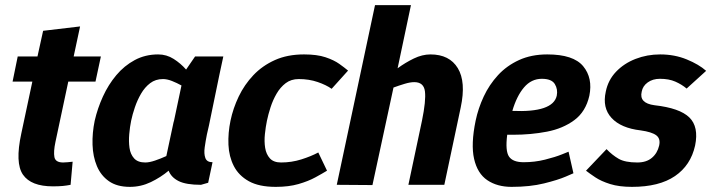

<svg xmlns="http://www.w3.org/2000/svg" viewBox="-20 -720 2771 748"><path d="M263 -90 255 0Q240 3 224.5 4.5Q209 6 186 6Q101 6 69.5 -39.5Q38 -85 63 -200L106 -402H29L49 -500H126L148 -600L292 -617L267 -500H373L352 -402H246L196 -167Q188 -129 192 -108Q196 -87 226 -87Q235 -87 243.5 -88Q252 -89 263 -90Z M615 -412Q586 -412 565 -396Q544 -380 529.5 -355Q515 -330 505.5 -302Q496 -274 491 -250Q486 -226 483.5 -197.5Q481 -169 484.5 -144Q488 -119 502.5 -103Q517 -87 546 -87Q562 -87 584 -94.5Q606 -102 628 -112L656 -243L658 -250L687 -387Q669 -397 650 -404.5Q631 -412 615 -412ZM763 0Q705 0 676 -14.5Q647 -29 637 -55Q606 -29 567.5 -10.5Q529 8 486 8Q436 8 404.5 -14Q373 -36 357.5 -73Q342 -110 340.5 -156Q339 -202 349 -250Q360 -298 381 -344Q402 -390 433 -427Q464 -464 505 -486Q546 -508 596 -508Q629 -508 656.5 -490.5Q684 -473 705 -449L740 -500H850L835 -430L794 -231L786 -196Q781 -171 777.5 -146Q774 -121 780 -104.5Q786 -88 808 -88L791 -8Z M1054 8Q989 8 949.5 -14Q910 -36 891 -73Q872 -110 870 -156Q868 -202 878 -250Q888 -298 910 -344Q932 -390 967 -427Q1002 -464 1051 -486Q1100 -508 1164 -508H1165Q1215 -508 1248 -497Q1281 -486 1302 -471Q1323 -456 1336 -445L1272 -374Q1251 -389 1217.5 -400.5Q1184 -412 1144 -412Q1114 -412 1093 -396Q1072 -380 1057.5 -355Q1043 -330 1034 -302Q1025 -274 1020 -250Q1015 -226 1012 -197.5Q1009 -169 1013 -144Q1017 -119 1031.5 -103Q1046 -87 1075 -87Q1116 -87 1154 -99Q1192 -111 1220 -126L1254 -55Q1236 -44 1208.5 -29Q1181 -14 1143 -3Q1105 8 1055 8H1054Z M1431 1 1292 0 1441 -700H1581L1529 -454Q1559 -476 1592 -492Q1625 -508 1657 -508Q1731 -508 1763.5 -454.5Q1796 -401 1775 -302L1764 -250L1711 0H1571L1624 -250Q1640 -328 1635.5 -364Q1631 -400 1594 -400Q1578 -400 1556.5 -393.5Q1535 -387 1513 -379Z M2091 -413Q2050 -413 2021.5 -379.5Q1993 -346 1976 -288Q2134 -281 2149 -347Q2154 -372 2141.5 -392.5Q2129 -413 2091 -413ZM2195 -129 2214 -45Q2214 -45 2184 -32Q2154 -19 2099.5 -5.5Q2045 8 1973 8Q1917 8 1878.5 -18Q1840 -44 1827 -101Q1814 -158 1833 -250Q1843 -298 1864.5 -344Q1886 -390 1920 -427Q1954 -464 2002 -486Q2050 -508 2112 -508Q2214 -508 2252 -462Q2290 -416 2276 -347Q2262 -285 2217.5 -252Q2173 -219 2110.5 -207Q2048 -195 1979 -195H1956Q1948 -132 1963 -110Q1978 -88 2020 -88Q2063 -88 2103 -98Q2143 -108 2169 -118.5Q2195 -129 2195 -129Z M2263 -55 2343 -139Q2365 -116 2390 -101.5Q2415 -87 2463 -87Q2498 -87 2519.5 -105Q2541 -123 2548 -153Q2554 -180 2536.5 -193Q2519 -206 2476 -212Q2399 -221 2362.5 -260.5Q2326 -300 2340 -363Q2349 -408 2380 -440.5Q2411 -473 2456 -490.5Q2501 -508 2552 -508Q2608 -508 2655.5 -488.5Q2703 -469 2731 -444L2655 -375Q2636 -391 2611 -402Q2586 -413 2551 -413Q2523 -413 2503.5 -399Q2484 -385 2480 -363Q2469 -318 2530 -310Q2628 -299 2665.5 -262.5Q2703 -226 2688 -153Q2671 -76 2609.5 -34Q2548 8 2442 8Q2392 8 2357 -3Q2322 -14 2299.5 -29Q2277 -44 2263 -55Z"/></svg>

Font: Epunda Sans
Style: Bold Italic
Weight: 700
Italic angle: -12.0243°
Designer: Simon Atzbach
Foundry: typofactur
Version: Version 2.204; ttfautohint (v1.8.4.7-5d5b)